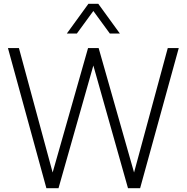

<svg xmlns="http://www.w3.org/2000/svg" viewBox="-20 -994 986 1014"><path d="M333 -817 447 -974H499L613 -817H560L473 -936L386 -817ZM225 0 22 -740H80L258 -83L445 -740H501L688 -83L866 -740H924L720 0H656L473 -648L289 0Z"/></svg>

Font: Be Vietnam Pro ExtraLight
Style: Regular
Weight: 200
Designer: Lam Bao, Tony Le, Vietanh Nguyen
Foundry: Yellow Type Foundry
Version: Version 1.002; ttfautohint (v1.8.3)